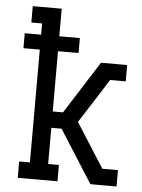

<svg xmlns="http://www.w3.org/2000/svg" viewBox="-53 -777 605 819"><g transform="rotate(5 250.0 -367.5)"><path d="M54 0V-70H100V-553H30V-617H100V-665H54V-735H178V-617H266V-553H178V-295H222L365 -520H431V-484V-520H477V-450H410L376 -396L289 -260L410 -70H477V0H431V-37V0H365L222 -225H178V-70H224V0Z"/></g></svg>

Font: Iosevka Slab
Style: Regular
Weight: 400
Monospace: yes
Designer: Belleve Invis
Foundry: Belleve Invis
Version: Version 11.2.4; ttfautohint (v1.8.3)